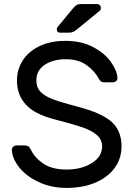

<svg xmlns="http://www.w3.org/2000/svg" viewBox="-20 -910 658 940"><path d="M533 -507H492Q480 -507 474 -511.5Q468 -516 461 -529Q445 -560 405.5 -590Q366 -620 301 -620Q241 -620 199.5 -593Q158 -566 158 -516Q158 -482 178.5 -460.5Q199 -439 240.5 -423.5Q282 -408 366 -386Q480 -356 527.5 -312.5Q575 -269 575 -194Q575 -134 541.5 -88Q508 -42 447 -16Q386 10 306 10Q232 10 171 -18Q110 -46 75 -89.5Q40 -133 38 -176Q38 -185 44.5 -191.5Q51 -198 60 -198H101Q112 -198 119 -193.5Q126 -189 132 -176Q148 -140 190.5 -110Q233 -80 306 -80Q379 -80 429.5 -111.5Q480 -143 480 -194Q480 -227 453.5 -249.5Q427 -272 381 -287.5Q335 -303 246 -326Q149 -351 106 -398.5Q63 -446 63 -516Q63 -568 90 -612Q117 -656 171 -683Q225 -710 301 -710Q377 -710 434 -680.5Q491 -651 522 -608Q553 -565 555 -529Q556 -520 549 -513.5Q542 -507 533 -507ZM376 -890H455Q464 -890 469 -884.5Q474 -879 474 -870Q474 -863 469 -858L358 -767Q347 -758 338.5 -754Q330 -750 316 -750H274Q258 -750 258 -766Q258 -774 263 -779L339 -871Q350 -883 357 -886.5Q364 -890 376 -890Z"/></svg>

Font: Contemporary
Style: Regular
Weight: 400
Designer: Victor Tran
Foundry: Victor Tran
Version: Version 1.100